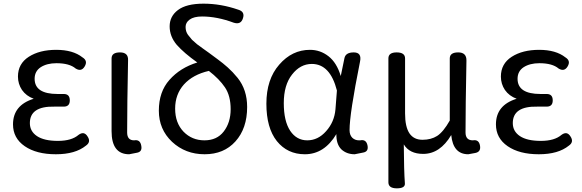

<svg xmlns="http://www.w3.org/2000/svg" viewBox="-20 -829 3177 1048"><path d="M458 -84Q478 -54 449 -34Q391 13 285 13Q179 13 115 -31Q51 -75 51 -150Q51 -255 164 -290Q123 -305 100 -338Q78 -371 78 -411Q78 -481 137 -519Q196 -557 287 -557Q378 -557 430 -516Q461 -497 442 -466Q424 -436 393 -455Q359 -484 288 -484Q236 -484 202 -462Q169 -440 169 -399Q169 -316 294 -316H328Q361 -316 361 -281Q361 -247 328 -247H277Q143 -250 143 -157Q143 -112 182 -86Q221 -60 296 -60Q371 -60 409 -93Q439 -115 458 -84Z M679 -500Q674 -256 674 -106Q674 -63 712 -63Q745 -69 751 -34Q758 0 726 5L685 13Q589 13 589 -113V-510Q589 -543 635 -543Q681 -543 679 -500Z M1265 -57Q1202 13 1097 13Q992 13 919 -55Q847 -123 847 -225Q847 -328 905 -393Q963 -459 1057 -488Q985 -539 945 -584Q906 -630 906 -685Q906 -740 951 -774Q997 -809 1091 -809Q1186 -809 1281 -776Q1318 -765 1306 -729Q1295 -693 1256 -705Q1165 -739 1083 -739Q1038 -739 1015 -722Q993 -706 993 -682Q993 -657 1006 -639Q1020 -621 1028 -612Q1037 -603 1055 -588Q1074 -574 1085 -566Q1096 -558 1120 -541Q1144 -524 1170 -504Q1196 -485 1223 -461Q1250 -437 1277 -404Q1329 -339 1329 -245Q1329 -128 1265 -57ZM982 -110Q1028 -63 1096 -63Q1164 -63 1201 -111Q1239 -160 1239 -233Q1239 -306 1208 -352Q1177 -398 1120 -442Q1033 -422 984 -368Q936 -314 936 -236Q936 -158 982 -110Z M1644 13Q1549 13 1491 -59Q1434 -131 1434 -263Q1434 -396 1504 -476Q1574 -557 1672 -557Q1728 -557 1773 -522Q1818 -487 1840 -414L1860 -511Q1866 -543 1911 -543Q1956 -543 1945 -492Q1888 -208 1888 -119Q1888 -92 1903 -77Q1918 -63 1939 -63H1946Q1979 -70 1986 -35Q1993 -1 1961 4L1916 13Q1872 13 1843 -14Q1815 -42 1816 -97Q1750 13 1644 13ZM1564 -115Q1599 -63 1657 -63Q1716 -63 1760 -113Q1805 -163 1811 -232L1819 -335Q1782 -480 1682 -480Q1619 -480 1574 -422Q1529 -365 1529 -266Q1529 -168 1564 -115Z M2526 -498Q2521 -243 2521 -106Q2521 -63 2561 -63Q2594 -69 2600 -34Q2606 0 2574 6L2536 13Q2453 13 2443 -92Q2382 11 2290 11Q2215 11 2184 -41Q2185 105 2190 172Q2192 199 2146 199Q2100 199 2100 166V-510Q2100 -543 2145 -543Q2191 -543 2191 -510V-210Q2191 -137 2215 -101Q2239 -66 2286 -66Q2333 -66 2366 -87Q2400 -109 2435 -171V-510Q2435 -543 2481 -543Q2527 -543 2526 -498Z M3094 -84Q3114 -54 3085 -34Q3027 13 2921 13Q2815 13 2751 -31Q2687 -75 2687 -150Q2687 -255 2800 -290Q2759 -305 2736 -338Q2714 -371 2714 -411Q2714 -481 2773 -519Q2832 -557 2923 -557Q3014 -557 3066 -516Q3097 -497 3078 -466Q3060 -436 3029 -455Q2995 -484 2924 -484Q2872 -484 2838 -462Q2805 -440 2805 -399Q2805 -316 2930 -316H2964Q2997 -316 2997 -281Q2997 -247 2964 -247H2913Q2779 -250 2779 -157Q2779 -112 2818 -86Q2857 -60 2932 -60Q3007 -60 3045 -93Q3075 -115 3094 -84Z"/></svg>

Font: Swei Gothic CJK TC Regular
Style: Regular
Weight: 400
Version: Version 2.129